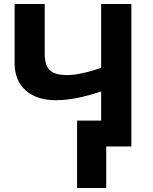

<svg xmlns="http://www.w3.org/2000/svg" viewBox="-20 -734 768 962"><path d="M486.8 -394V-713.9H638.2V0H512.2V208H366.2V-129.9H486.8V-275.9Q356.4 -231.9 260.3 -231.9Q164.1 -231.9 108.6 -281Q53.2 -330.1 53.2 -418.9V-713.9H204.1V-461.9Q204.1 -410.2 228 -384Q252 -357.9 316.9 -357.9Q381.8 -357.9 486.8 -394Z"/></svg>

Font: OpenSans-Bold
Style: Bold
Weight: 700
Foundry: Ascender Corporation
Version: Version 1.10